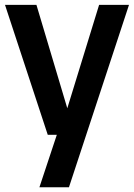

<svg xmlns="http://www.w3.org/2000/svg" viewBox="-20 -566 563 806"><path d="M180.5 0 1 -545.5H133L262.5 -111.5L396 -545.5H521.5L269.5 220H145.5L218.5 0Z"/></svg>

Font: Encode Sans SemiCondensed SemiCondensed SemiBold
Style: Regular
Weight: 600
Width: 4
Designer: Multiple Designers
Foundry: Impallari Type
Version: Version 3.000; ttfautohint (v1.8.3) -l 8 -r 50 -G 200 -x 14 